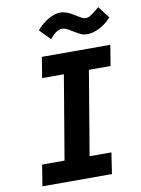

<svg xmlns="http://www.w3.org/2000/svg" viewBox="-102 -1023 803 1091"><g transform="rotate(-10 300.0 -477.5)"><path d="M72 -122H201.5L283 -606H157.5L177 -725H572L552.5 -606H427.5L346 -122H472L453.5 0H52.5ZM387 -831 377.5 -836.5Q354 -851 342.2 -856.8Q330.5 -862.5 317 -862.5Q302 -862.5 285.2 -852Q268.5 -841.5 246 -815L186 -876.5Q216.5 -911.5 253.8 -933.2Q291 -955 323 -955Q358 -955 404 -925.5L415.5 -918Q432 -908 441.8 -903.2Q451.5 -898.5 462.5 -898.5Q476 -898.5 491.2 -908.5Q506.5 -918.5 541.5 -947.5L593.5 -879.5Q563.5 -845.5 525.2 -826.2Q487 -807 454.5 -807Q435.5 -807 421 -813Q406.5 -819 387 -831Z"/></g></svg>

Font: JuliaMono ExtraBoldItalic
Style: Regular
Weight: 800
Italic angle: -9°
Monospace: yes
Designer: cormullion
Foundry: corm
Version: Version 0.049; ttfautohint (v1.8.4)